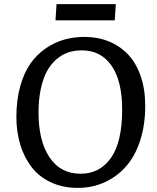

<svg xmlns="http://www.w3.org/2000/svg" viewBox="-20 -893 757 927"><path d="M252.9 -873H539.1L534.2 -794.9H248ZM59.1 -328.1Q59.1 -410.2 77.6 -476.3Q96.2 -542.5 127.2 -586.4Q158.2 -630.4 201.2 -659.7Q244.1 -689 290.5 -701.9Q336.9 -714.8 388.2 -714.8Q452.1 -714.8 505.4 -693.1Q558.6 -671.4 597.9 -630.4Q637.2 -589.4 659.2 -525.6Q681.2 -461.9 681.2 -381.8Q681.2 -288.1 656 -212.2Q630.9 -136.2 586.4 -87.2Q542 -38.1 483.2 -12Q424.3 14.2 356 14.2Q283.7 14.2 226.3 -12.5Q168.9 -39.1 132.8 -85.9Q96.7 -132.8 77.9 -194.3Q59.1 -255.9 59.1 -328.1ZM166 -349.1Q166 -212.9 219 -133.5Q272 -54.2 369.1 -54.2Q461.9 -54.2 515.9 -130.9Q569.8 -207.5 569.8 -363.8Q569.8 -502 518.6 -575.9Q467.3 -649.9 374 -649.9Q339.4 -649.9 309.1 -639.6Q278.8 -629.4 252.2 -606.4Q225.6 -583.5 206.8 -549.3Q188 -515.1 177 -463.9Q166 -412.6 166 -349.1Z"/></svg>

Font: Literata Book Medium
Style: Italic
Weight: 500
Italic angle: -3°
Designer: Latin by Veronika Burian and Jose Scaglione. Greek by Irene Vlachou. Cyrillic by Vera Evstafieva
Foundry: TypeTogether
Version: Version 1.003;PS 001.003;hotconv 1.0.88;makeotf.lib2.5.64775